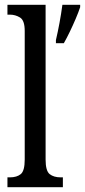

<svg xmlns="http://www.w3.org/2000/svg" viewBox="-20 -780 354 800"><path d="M213 -613Q221 -647 228 -685Q235 -723 240 -760H314V-750Q307 -729 295.5 -702Q284 -675 271 -648Q258 -621 246 -600H213ZM11 0V-41H21Q50 -41 66.5 -54.5Q83 -68 83 -115V-651Q83 -695 63.5 -707Q44 -719 21 -719H11V-760H170V-115Q170 -68 187 -54.5Q204 -41 233 -41H242V0Z"/></svg>

Font: Noto Serif ExtraCondensed
Style: Regular
Weight: 400
Width: 2
Designer: Monotype Design Team
Foundry: Monotype Imaging Inc.
Version: Version 2.015